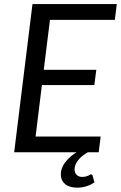

<svg xmlns="http://www.w3.org/2000/svg" viewBox="-20 -736 584 928"><path d="M419.5 107Q426 107 427.5 113L436.5 145Q421.5 156.5 399.2 163.8Q377 171 353 171Q315 171 294.5 153.5Q274 136 274 107Q274 75.5 295.5 48Q317 20.5 350 0H48.5L137 -716.5H544.5L535 -640H221.5L191.5 -398.5H445.5L436 -325H182.5L152 -76H466.5L457 0H404.5Q394 6 382.8 14.2Q371.5 22.5 362 33Q352.5 43.5 346.5 56.2Q340.5 69 340.5 83.5Q340.5 99.5 350.5 109.2Q360.5 119 376.5 119Q387 119 394.2 117.2Q401.5 115.5 406.5 113.2Q411.5 111 414.2 109Q417 107 419.5 107Z"/></svg>

Font: Lato TR
Style: Italic
Weight: 400
Italic angle: -12°
Designer: Lukasz Dziedzic
Foundry: tyPoland Lukasz Dziedzic
Version: Version 1.104 2013